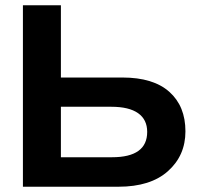

<svg xmlns="http://www.w3.org/2000/svg" viewBox="-20 -708 759 728"><path d="M683.1 -210Q683.1 -118.2 616.9 -59.1Q550.8 0 429.2 0H66.9V-688H210.9V-414.1H443.8Q561.5 -414.1 622.3 -359.6Q683.1 -305.2 683.1 -210ZM538.1 -208Q538.1 -254.4 503.7 -278.8Q469.2 -303.2 401.9 -303.2H210.9V-111.8H404.8Q538.1 -111.8 538.1 -208Z"/></svg>

Font: Libra Sans Modern
Style: Bold
Weight: 700
Foundry: Stefan Peev, Context Ltd
Version: Version 1.000